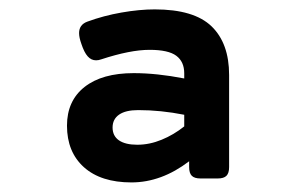

<svg xmlns="http://www.w3.org/2000/svg" viewBox="-20 -610 640 403"><path d="M460.9 -452.6V-259.3Q460.9 -246.6 455.3 -241Q449.7 -235.4 437 -235.4H400.9Q388.2 -235.4 382.6 -241Q377 -246.6 377 -259.3V-271.5Q318.8 -227.1 255.9 -227.1Q191.9 -227.1 156.2 -259Q120.6 -291 120.6 -346.2Q120.6 -398.4 157.5 -427.5Q194.3 -456.5 260.7 -456.5Q309.1 -456.5 366.7 -445.3V-456.1Q366.7 -480.5 350.1 -492.9Q333.5 -505.4 293.9 -505.4Q253.4 -505.4 192.4 -485.4Q187 -483.4 181.6 -483.4Q171.4 -483.4 164.1 -491.7Q156.7 -500 150.9 -517.6Q146 -531.2 146 -540.5Q146 -558.1 163.1 -564.5Q197.3 -577.1 235.1 -583.7Q272.9 -590.3 304.7 -590.3Q387.2 -590.3 424.1 -554.7Q460.9 -519 460.9 -452.6ZM216.3 -342.3Q216.3 -324.7 229.7 -315.4Q243.2 -306.2 268.1 -306.2Q293.9 -306.2 319.3 -316.7Q344.7 -327.1 366.7 -344.7V-369.1Q317.4 -378.9 270 -378.9Q243.7 -378.9 230 -369.4Q216.3 -359.9 216.3 -342.3Z"/></svg>

Font: Courier Prime Sans
Style: Bold
Weight: 700
Designer: Alan Dague-Greene
Foundry: Quote-Unquote Apps
Version: Version 3.020